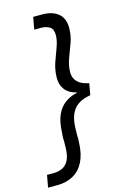

<svg xmlns="http://www.w3.org/2000/svg" viewBox="-161 -877 729 1095"><g transform="rotate(-15 204.0 -329.5)"><path d="M205 -811Q266 -811 300.5 -781Q335 -751 333 -691Q332 -649 317.5 -609.5Q303 -570 288.5 -531.5Q274 -493 273 -455Q272 -434 280 -415.5Q288 -397 307.5 -383.5Q327 -370 362 -363L350 -295Q305 -288 276 -268Q247 -248 233 -212.5Q219 -177 219 -120Q218 -107 218.5 -95.5Q219 -84 219 -73.5Q219 -63 218 -51Q216 16 193.5 61Q171 106 130.5 129Q90 152 35 152H-19L-6 80H33Q59 80 82 70.5Q105 61 120.5 34.5Q136 8 137 -45Q138 -58 137.5 -71Q137 -84 137 -98.5Q137 -113 139 -130Q141 -193 159 -233.5Q177 -274 208.5 -297Q240 -320 280 -328V-330Q232 -342 210.5 -372.5Q189 -403 191 -444Q192 -489 206.5 -530Q221 -571 234.5 -607Q248 -643 249 -674Q250 -712 229.5 -725.5Q209 -739 177 -739H138L151 -811Z"/></g></svg>

Font: DM Sans 17pt
Style: Italic
Weight: 400
Italic angle: -10°
Version: Version 4.004;gftools[0.9.30]